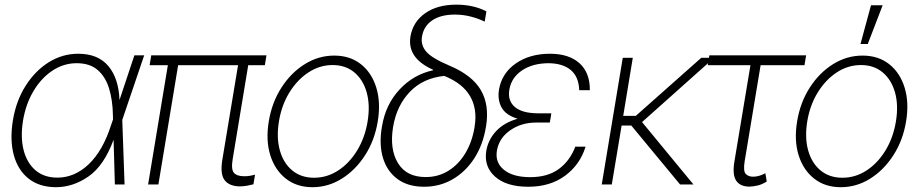

<svg xmlns="http://www.w3.org/2000/svg" viewBox="-20 -780 3885 812"><path d="M215.8 11.7Q146 11.2 100.8 -24.7Q55.7 -60.5 38.3 -124.3Q21 -188 34.7 -272Q48.3 -354 88.4 -417.2Q128.4 -480.5 186 -516.6Q243.7 -552.7 311 -552.7Q394.5 -552.7 438.2 -500.7Q481.9 -448.7 485.4 -356.9L548.3 -545.9H589.8L497.1 -272.9L506.8 0H465.8L460.4 -187H459.5Q419.9 -79.6 354.5 -33.9Q289.1 11.7 215.8 11.7ZM458 -274.9 457.5 -293.5Q456.5 -356 441.4 -405.5Q426.3 -455.1 393.1 -483.9Q359.9 -512.7 304.2 -512.7Q249.5 -512.7 202.4 -481.7Q155.3 -450.7 122.6 -396.5Q89.8 -342.3 77.6 -271.5Q65.9 -200.2 79.8 -145.5Q93.8 -90.8 130.1 -59.8Q166.5 -28.8 222.7 -28.8Q295.9 -28.8 355.5 -85.7Q415 -142.6 449.2 -249.5Z M1106.9 -545.9 1100.1 -504.4H1029.8L964.4 -109.4Q956.5 -64 969.2 -49.3Q981.9 -34.7 1012.2 -34.7Q1033.7 -34.2 1058.6 -41.5L1051.8 -0.5Q1038.6 2.9 1024.9 5.4Q1011.2 7.8 994.6 8.3Q949.7 7.8 929.9 -18.1Q910.2 -43.9 920.4 -105L986.8 -504.4H733.4L649.9 0H606.4L689.9 -504.4H612.8L619.6 -545.9Z M1301.3 11.7Q1234.9 11.7 1188.7 -24.7Q1142.6 -61 1123 -123.8Q1103.5 -186.5 1116.7 -266.6Q1129.9 -346.7 1170.2 -409.4Q1210.4 -472.2 1268.6 -508.5Q1326.7 -544.9 1393.6 -544.9Q1460.4 -544.9 1506.3 -508.5Q1552.2 -472.2 1571.5 -409.2Q1590.8 -346.2 1577.6 -266.6Q1564.5 -186.5 1524.2 -123.8Q1483.9 -61 1426 -24.7Q1368.2 11.7 1301.3 11.7ZM1308.1 -28.3Q1363.3 -28.3 1410.4 -59.1Q1457.5 -89.8 1490.5 -143.8Q1523.4 -197.8 1534.7 -266.6Q1545.9 -335.4 1530.8 -389.2Q1515.6 -442.9 1478.5 -473.9Q1441.4 -504.9 1386.7 -504.9Q1332 -504.9 1284.7 -473.9Q1237.3 -442.9 1204.1 -389.2Q1170.9 -335.4 1159.7 -266.6Q1148.4 -197.8 1163.6 -143.8Q1178.7 -89.8 1216.1 -59.1Q1253.4 -28.3 1308.1 -28.3Z M1715.8 -625.5Q1726.6 -688 1778.1 -724.1Q1829.6 -760.3 1909.7 -760.3Q1982.4 -760.3 2037.1 -731.9L2029.8 -688.5Q2004.4 -701.2 1971.7 -709.7Q1939 -718.3 1903.3 -718.3Q1843.8 -718.3 1807.6 -693.6Q1771.5 -668.9 1764.6 -624.5Q1758.8 -589.4 1782.7 -561.5Q1806.6 -533.7 1881.8 -502Q1976.6 -461.9 2013.4 -399.2Q2050.3 -336.4 2035.6 -245.6L2034.7 -241.2Q2022.5 -167.5 1986.1 -110.8Q1949.7 -54.2 1895 -22.2Q1840.3 9.8 1773.4 9.8Q1706.1 9.8 1661.9 -22.2Q1617.7 -54.2 1600.1 -110.8Q1582.5 -167.5 1594.7 -241.2L1595.7 -246.6Q1610.8 -337.9 1669.4 -401.1Q1728 -464.4 1811.5 -482.9L1812 -484.9Q1701.2 -533.7 1715.8 -625.5ZM1643.1 -246.6 1642.1 -241.2Q1627.4 -148.4 1663.3 -89.8Q1699.2 -31.2 1780.3 -31.2Q1834 -31.2 1877 -58.1Q1919.9 -85 1948.2 -132.3Q1976.6 -179.7 1986.8 -241.2L1987.3 -245.6Q1999.5 -318.8 1968 -373.3Q1936.5 -427.7 1858.9 -459Q1769 -449.7 1713.6 -391.8Q1658.2 -334 1643.1 -246.6Z M2168.9 -277.8Q2119.1 -293 2101.3 -325.4Q2083.5 -357.9 2090.3 -400.9Q2102.1 -470.2 2161.1 -511.5Q2220.2 -552.7 2306.2 -552.7Q2385.7 -552.7 2430.4 -512.9Q2475.1 -473.1 2474.6 -398.4H2429.7Q2427.7 -455.6 2393.8 -483.9Q2359.9 -512.2 2299.3 -512.7Q2232.4 -512.2 2187.7 -482.2Q2143.1 -452.1 2134.3 -401.9Q2126 -355 2156.7 -328.1Q2187.5 -301.3 2253.9 -300.8H2311.5L2310.1 -290L2305.2 -261.7H2247.1Q2184.6 -261.7 2137.5 -228.8Q2090.3 -195.8 2081.5 -142.6Q2073.2 -92.8 2111.3 -61.8Q2149.4 -30.8 2222.2 -30.8Q2296.4 -30.8 2343.3 -65.2Q2390.1 -99.6 2413.1 -159.7H2456.5Q2433.1 -83.5 2369.9 -36.9Q2306.6 9.8 2214.4 9.8Q2121.6 9.8 2073.7 -33Q2025.9 -75.7 2036.6 -142.1Q2044.4 -189 2077.9 -225.1Q2111.3 -261.2 2168.9 -277.8Z M2656.2 -535.6 2615.7 -290H2668.9L2945.8 -535.6H3000L2695.3 -263.7L2912.6 0H2856L2649.9 -249H2608.9L2567.4 0H2524.9L2613.8 -535.6Z M3389.2 -545.9 3382.3 -504.4H3196.8L3129.4 -98.6Q3122.6 -57.1 3133.5 -44.9Q3144.5 -32.7 3165.5 -32.7Q3178.7 -32.7 3192.1 -36.9Q3205.6 -41 3216.8 -47.4L3222.7 -12.2Q3202.1 0.5 3183.8 4.6Q3165.5 8.8 3148.9 9.3Q3109.9 8.8 3093.5 -15.9Q3077.1 -40.5 3085.4 -93.8L3153.8 -504.4H2973.1L2980 -545.9Z M3535.6 11.7Q3469.2 11.7 3423.1 -24.7Q3377 -61 3357.4 -123.8Q3337.9 -186.5 3351.1 -266.6Q3364.3 -346.7 3404.5 -409.4Q3444.8 -472.2 3502.9 -508.5Q3561 -544.9 3627.9 -544.9Q3694.8 -544.9 3740.7 -508.5Q3786.6 -472.2 3805.9 -409.2Q3825.2 -346.2 3812 -266.6Q3798.8 -186.5 3758.5 -123.8Q3718.3 -61 3660.4 -24.7Q3602.5 11.7 3535.6 11.7ZM3542.5 -28.3Q3597.7 -28.3 3644.8 -59.1Q3691.9 -89.8 3724.9 -143.8Q3757.8 -197.8 3769 -266.6Q3780.3 -335.4 3765.1 -389.2Q3750 -442.9 3712.9 -473.9Q3675.8 -504.9 3621.1 -504.9Q3566.4 -504.9 3519 -473.9Q3471.7 -442.9 3438.5 -389.2Q3405.3 -335.4 3394 -266.6Q3382.8 -197.8 3397.9 -143.8Q3413.1 -89.8 3450.4 -59.1Q3487.8 -28.3 3542.5 -28.3ZM3619.1 -593.8 3663.6 -757.8H3712.9L3649.9 -593.8Z"/></svg>

Font: Inter Display Extra Light
Style: Italic
Weight: 200
Italic angle: -9.39999°
Designer: Rasmus Andersson
Foundry: rsms
Version: Version 4.000;git-4fc901f